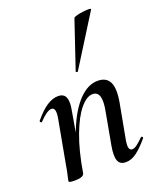

<svg xmlns="http://www.w3.org/2000/svg" viewBox="-138 -816 748 909"><g transform="rotate(-20 236.0 -361.5)"><path d="M338 9Q308 9 299.5 -15Q291 -39 300 -89L329 -248Q349 -348 299 -348Q269 -348 236.5 -309Q204 -270 175.5 -194.5Q147 -119 129 -10L112 -11Q133 -130 167.5 -217Q202 -304 247.5 -351.5Q293 -399 343 -399Q386 -399 402 -367.5Q418 -336 406 -267L373 -89Q368 -60 372.5 -49Q377 -38 387 -38Q398 -38 412.5 -49Q427 -60 444 -77Q447 -81 451.5 -77Q456 -73 452 -69Q421 -32 394 -11.5Q367 9 338 9ZM81 8Q63 8 57 6Q51 4 51 1Q51 -3 56.5 -25.5Q62 -48 66 -74L107 -297Q116 -349 92 -349Q81 -349 65.5 -338.5Q50 -328 30 -307Q27 -303 22.5 -307.5Q18 -312 22 -316Q57 -358 86 -376.5Q115 -395 142 -395Q171 -395 180 -373Q189 -351 180 -306L129 -10Q124 8 81 8ZM271 -473Q270 -470 264.5 -472Q259 -474 261 -476L342 -716Q344 -720 358 -724Q372 -728 389.5 -730Q407 -732 419.5 -732Q432 -732 430 -727Z"/></g></svg>

Font: Cormorant Light SemiBold
Style: Italic
Weight: 600
Italic angle: -10°
Version: Version 4.000